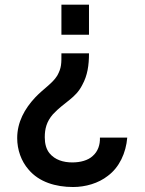

<svg xmlns="http://www.w3.org/2000/svg" viewBox="-20 -582 606 805"><path d="M353.1 -562.5H237.5V-436.5H353.1ZM52.1 -3.1C52.1 45.8 68.8 93.8 100 129.2C143.8 181.2 213.5 202.1 286.5 202.1C338.5 202.1 392.7 186.5 432.3 155.2C480.2 119.8 508.3 59.4 513.5 -5.2H399C400 25 390.6 53.1 368.8 71.9C349 90.6 316.7 99 283.3 99C245.8 99 210.4 88.5 187.5 60.4C174 43.8 167.7 20.8 167.7 -6.2C167.7 -41.7 175 -71.9 202.1 -103.1C252.1 -156.2 296.9 -169.8 325 -226C346.9 -265.6 353.1 -308.3 353.1 -358.3H237.5C237.5 -316.7 238.5 -297.9 219.8 -264.6C200 -232.3 161.5 -209.4 127.1 -172.9C83.3 -126 52.1 -69.8 52.1 -3.1Z"/></svg>

Font: Manrope Semibold
Style: Regular
Weight: 600
Width: 4
Designer: Michael Sharanda
Foundry: Michael Sharanda
Version: Version 2.000;PS 002.000;hotconv 1.0.88;makeotf.lib2.5.64775